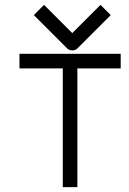

<svg xmlns="http://www.w3.org/2000/svg" viewBox="-20 -818 532 789"><path d="M414 -777 435 -756 298 -619Q290 -611 278 -611Q264 -611 256 -619L119 -756L140 -777L161 -798L277 -682L393 -798ZM60 -597H476V-537H298V-49H238V-537H60Z"/></svg>

Font: IBM 3270 Semi-Condensed
Style: Condensed
Weight: 400
Monospace: yes
Version: Version 2.3.1